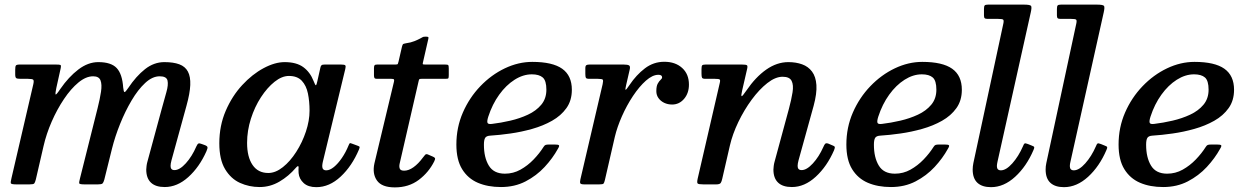

<svg xmlns="http://www.w3.org/2000/svg" viewBox="-20 -800 5402 833"><path d="M65.5 -520Q51.5 -520 48.8 -515.5Q46 -511 46 -497V-477.5Q46 -464 50.5 -461Q55 -458 69 -458H101Q120.5 -458 124.2 -454Q128 -450 124.5 -434.5L30 -28Q25.5 -10 27 -5Q28.5 0 51.5 0H107.5Q125 0 128.5 -4Q132 -8 135.5 -21.5L169 -166.5Q181 -219 204.2 -272.2Q227.5 -325.5 257.5 -370.2Q287.5 -415 320.2 -442Q353 -469 384 -469Q409.5 -469 416.2 -451Q423 -433 418.2 -401.8Q413.5 -370.5 403.5 -331L327 -26Q322.5 -9 323.8 -4.5Q325 0 347.5 0H404.5Q420.5 0 424.8 -4Q429 -8 432.5 -20.5L466 -155.5Q479 -207.5 501 -262.2Q523 -317 550.8 -364Q578.5 -411 609.8 -440Q641 -469 673 -469Q702.5 -469 706.8 -450.5Q711 -432 701.8 -400Q692.5 -368 681.5 -327L619 -96.5Q617 -89.5 615.8 -79.8Q614.5 -70 614.5 -64.5Q614.5 -27 634.8 -7.8Q655 11.5 694.5 11.5Q749 11.5 797 -31.8Q845 -75 875.5 -143.5Q881.5 -157 880 -162Q878.5 -167 867 -171L856 -175Q845 -179.5 840.8 -177.2Q836.5 -175 832 -165Q813 -121 786.2 -91.5Q759.5 -62 737 -62Q720 -62 720 -80Q720 -89.5 724 -104.5L789 -341Q804 -395 805.5 -431.2Q807 -467.5 795.2 -489.5Q783.5 -511.5 758 -521Q732.5 -530.5 693 -530.5Q648 -530.5 609.2 -500Q570.5 -469.5 536.5 -418.5Q524 -400 520.2 -400.5Q516.5 -401 514.5 -420Q510.5 -479 486.2 -504.8Q462 -530.5 406.5 -530.5Q362 -530.5 320 -498.5Q278 -466.5 242 -414.5Q223 -386 221.2 -390.5Q219.5 -395 224.5 -419L243 -502.5Q246 -516.5 242.2 -518.2Q238.5 -520 222 -520Z M1323 -320Q1323 -276.5 1307.2 -229.2Q1291.5 -182 1265.2 -141Q1239 -100 1207.2 -74.8Q1175.5 -49.5 1144 -49.5Q1099.5 -49.5 1075.8 -84.2Q1052 -119 1052 -180Q1052 -233 1068.5 -284.8Q1085 -336.5 1112.2 -378.2Q1139.5 -420 1171.2 -445.2Q1203 -470.5 1233.5 -470.5Q1270 -470.5 1289.5 -449.5Q1309 -428.5 1316 -394.2Q1323 -360 1323 -320ZM1537.5 -151.5Q1541 -160.5 1540.2 -162.8Q1539.5 -165 1531 -168L1508 -176.5Q1499.5 -180 1497.5 -178.5Q1495.5 -177 1492 -168.5Q1480 -139 1463.2 -114.5Q1446.5 -90 1428.8 -75.5Q1411 -61 1395.5 -61Q1378 -61 1378 -79.5Q1378 -83.5 1378.8 -88.5Q1379.5 -93.5 1380.5 -97.5L1478 -500.5Q1481 -512.5 1478.2 -516.2Q1475.5 -520 1459.5 -520H1388.5Q1378.5 -520 1375 -517Q1371.5 -514 1370 -506.5L1357 -448.5Q1353.5 -432 1350.8 -430.2Q1348 -428.5 1340.5 -448.5Q1325.5 -487 1295.8 -508.8Q1266 -530.5 1215 -530.5Q1172.5 -530.5 1123.5 -504.2Q1074.5 -478 1030.8 -430.8Q987 -383.5 959.2 -319Q931.5 -254.5 931.5 -178.5Q931.5 -108 956.5 -66.2Q981.5 -24.5 1021.2 -6.5Q1061 11.5 1106.5 11.5Q1152 11.5 1192.2 -12Q1232.5 -35.5 1264 -72.5Q1269.5 -79 1272.5 -79.2Q1275.5 -79.5 1275.5 -74Q1275 -70 1275 -64.5Q1275 -59 1275.5 -49Q1278 -23.5 1297.5 -5.8Q1317 12 1352.5 12Q1409 12 1458 -33.8Q1507 -79.5 1537.5 -151.5Z M1616.5 -520Q1607.5 -520 1605 -516.8Q1602.5 -513.5 1602.5 -504V-473Q1602.5 -465 1604.8 -461.5Q1607 -458 1615 -458H1677.5Q1687.5 -458 1689.2 -455.2Q1691 -452.5 1689 -444.5L1604.5 -91.5Q1594.5 -46.5 1615.5 -16.8Q1636.5 13 1693 13Q1753.5 13 1796.8 -19.5Q1840 -52 1864 -100Q1869 -110 1867.2 -113.8Q1865.5 -117.5 1858 -120.5L1836 -130Q1828.5 -133 1824.2 -128Q1820 -123 1814.5 -116Q1795 -89.5 1774 -74.5Q1753 -59.5 1733.5 -59.5Q1718 -59.5 1714.5 -68.2Q1711 -77 1713.8 -89.8Q1716.5 -102.5 1719.5 -114.5L1796 -447Q1797.5 -454 1799 -456Q1800.5 -458 1808.5 -458H1911.5Q1923 -458 1925 -460.2Q1927 -462.5 1927 -474V-503.5Q1927 -515 1924.5 -517.5Q1922 -520 1911 -520H1824.5Q1815 -520 1814.2 -522Q1813.5 -524 1815.5 -531.5L1838 -630Q1840 -637 1838 -639Q1836 -641 1828 -641Q1822.5 -641 1819 -640.5Q1815.5 -640 1812.5 -638.2Q1809.5 -636.5 1804 -633.5Q1794 -628 1778 -621.5Q1762 -615 1742.5 -612.5Q1732 -610.5 1729.2 -609Q1726.5 -607.5 1724 -597.5L1709 -532.5Q1707 -525.5 1706 -522.8Q1705 -520 1695.5 -520Z M1960 -173Q1960 -106.5 1985 -66Q2010 -25.5 2053.2 -7Q2096.5 11.5 2153.5 11.5Q2213 11.5 2260.2 -13Q2307.5 -37.5 2342.8 -75.5Q2378 -113.5 2400.5 -154.5Q2408 -166.5 2405 -169.8Q2402 -173 2386.5 -173H2363.5Q2351.5 -173 2347 -171.2Q2342.5 -169.5 2338.5 -163Q2320.5 -134.5 2295 -108Q2269.5 -81.5 2238.2 -64Q2207 -46.5 2170.5 -46.5Q2122 -46.5 2100.8 -81.5Q2079.5 -116.5 2079.5 -172Q2079.5 -193.5 2085 -202Q2090.5 -210.5 2106.5 -211.5Q2147 -214 2194.5 -220.8Q2242 -227.5 2289 -240.8Q2336 -254 2375 -276Q2414 -298 2437.5 -331Q2461 -364 2461 -410.5Q2461 -472 2419 -501.8Q2377 -531.5 2289.5 -531.5Q2229 -531.5 2170.2 -503.5Q2111.5 -475.5 2064 -426Q2016.5 -376.5 1988.2 -311.8Q1960 -247 1960 -173ZM2115 -262.5Q2097 -260 2094.8 -267.8Q2092.5 -275.5 2098.5 -294Q2116 -348 2145.8 -389.2Q2175.5 -430.5 2212.5 -454Q2249.5 -477.5 2287.5 -477.5Q2319 -477.5 2334.8 -463.8Q2350.5 -450 2350.5 -411Q2350.5 -372 2328.2 -345.5Q2306 -319 2270.5 -302.5Q2235 -286 2194 -276.5Q2153 -267 2115 -262.5Z M2538 -520Q2528 -520 2523.8 -517.2Q2519.5 -514.5 2519.5 -503.5V-479.5Q2519.5 -466.5 2522 -462.2Q2524.5 -458 2537 -458H2573.5Q2592.5 -458 2595.2 -454.2Q2598 -450.5 2594.5 -434.5L2498 -21.5Q2495.5 -10 2497.5 -5Q2499.5 0 2515.5 0H2579.5Q2595.5 0 2598.5 -3.5Q2601.5 -7 2604.5 -19.5L2647.5 -206.5Q2657.5 -248.5 2678.2 -295.5Q2699 -342.5 2726.2 -383.5Q2753.5 -424.5 2782.2 -450Q2811 -475.5 2836.5 -475.5Q2852.5 -475.5 2852.5 -464.5Q2852.5 -459 2846.2 -453.8Q2840 -448.5 2833.8 -437.5Q2827.5 -426.5 2827.5 -404.5Q2827.5 -387.5 2836.8 -374.5Q2846 -361.5 2861.5 -354Q2877 -346.5 2896 -346.5Q2927 -346.5 2948 -371.2Q2969 -396 2969 -433Q2969 -478.5 2939.5 -505.2Q2910 -532 2862 -532Q2815.5 -532 2778 -503.5Q2740.5 -475 2711 -431Q2696 -408.5 2694 -410.5Q2692 -412.5 2697 -433L2712 -498Q2715.5 -512.5 2709.2 -516.2Q2703 -520 2685.5 -520Z M3041.5 -520Q3029.5 -520 3026.5 -516.5Q3023.5 -513 3023.5 -500V-480Q3023.5 -467 3026 -462.5Q3028.5 -458 3041 -458H3081.5Q3098.5 -458 3102.2 -455.2Q3106 -452.5 3102.5 -439L3007 -25.5Q3003 -8 3006.8 -4Q3010.5 0 3032.5 0H3087Q3102.5 0 3106.8 -6.2Q3111 -12.5 3113.5 -24.5L3146.5 -168Q3158 -218 3183.2 -270.5Q3208.5 -323 3241.2 -367.5Q3274 -412 3309 -439.5Q3344 -467 3375.5 -467Q3405.5 -467 3414.5 -449Q3423.5 -431 3418.5 -399.5Q3413.5 -368 3402.5 -327L3340 -96.5Q3338 -89.5 3336.8 -79.8Q3335.5 -70 3335.5 -64.5Q3335.5 -27 3355.8 -7.8Q3376 11.5 3415.5 11.5Q3470.5 11.5 3519.2 -33.2Q3568 -78 3598.5 -148Q3603 -159 3601.5 -162.8Q3600 -166.5 3591 -169.5L3573.5 -177Q3564.5 -180 3560.5 -176.5Q3556.5 -173 3552 -162Q3533 -119.5 3506.5 -90.8Q3480 -62 3458 -62Q3440.5 -62 3440.5 -80Q3440.5 -89.5 3444.5 -104.5L3510 -341Q3524.5 -395 3522 -431.2Q3519.5 -467.5 3503 -489.5Q3486.5 -511.5 3459.8 -521Q3433 -530.5 3400.5 -530.5Q3350.5 -530.5 3304.2 -498Q3258 -465.5 3218.5 -407.5Q3200.5 -381 3197.5 -382.8Q3194.5 -384.5 3200 -408L3221 -499Q3224.5 -513 3221 -516.5Q3217.5 -520 3199 -520Z M3652 -173Q3652 -106.5 3677 -66Q3702 -25.5 3745.2 -7Q3788.5 11.5 3845.5 11.5Q3905 11.5 3952.2 -13Q3999.5 -37.5 4034.8 -75.5Q4070 -113.5 4092.5 -154.5Q4100 -166.5 4097 -169.8Q4094 -173 4078.5 -173H4055.5Q4043.5 -173 4039 -171.2Q4034.5 -169.5 4030.5 -163Q4012.5 -134.5 3987 -108Q3961.5 -81.5 3930.2 -64Q3899 -46.5 3862.5 -46.5Q3814 -46.5 3792.8 -81.5Q3771.5 -116.5 3771.5 -172Q3771.5 -193.5 3777 -202Q3782.5 -210.5 3798.5 -211.5Q3839 -214 3886.5 -220.8Q3934 -227.5 3981 -240.8Q4028 -254 4067 -276Q4106 -298 4129.5 -331Q4153 -364 4153 -410.5Q4153 -472 4111 -501.8Q4069 -531.5 3981.5 -531.5Q3921 -531.5 3862.2 -503.5Q3803.5 -475.5 3756 -426Q3708.5 -376.5 3680.2 -311.8Q3652 -247 3652 -173ZM3807 -262.5Q3789 -260 3786.8 -267.8Q3784.5 -275.5 3790.5 -294Q3808 -348 3837.8 -389.2Q3867.5 -430.5 3904.5 -454Q3941.5 -477.5 3979.5 -477.5Q4011 -477.5 4026.8 -463.8Q4042.5 -450 4042.5 -411Q4042.5 -372 4020.2 -345.5Q3998 -319 3962.5 -302.5Q3927 -286 3886 -276.5Q3845 -267 3807 -262.5Z M4452 -746Q4457 -768 4453.5 -774Q4450 -780 4421.5 -780H4267Q4255.5 -780 4252.2 -776.5Q4249 -773 4249 -761V-733Q4249 -724 4252.2 -721Q4255.5 -718 4265 -718H4311Q4328.5 -718 4332.2 -714.8Q4336 -711.5 4333 -697.5L4203 -92.5Q4201.5 -87 4200.8 -78.5Q4200 -70 4200 -64.5Q4200 -26 4220.5 -7Q4241 12 4279.5 12Q4335 12 4384.2 -33Q4433.5 -78 4464 -149.5Q4468 -158.5 4467 -161.8Q4466 -165 4456 -168.5L4440 -175Q4428.5 -179.5 4425.2 -177.5Q4422 -175.5 4418 -165Q4399 -121.5 4372 -91.2Q4345 -61 4322.5 -61Q4305 -61 4305 -79.5Q4305 -83.5 4305.8 -88.5Q4306.5 -93.5 4307.5 -97.5Z M4768.5 -746Q4773.5 -768 4770 -774Q4766.5 -780 4738 -780H4583.5Q4572 -780 4568.8 -776.5Q4565.5 -773 4565.5 -761V-733Q4565.5 -724 4568.8 -721Q4572 -718 4581.5 -718H4627.5Q4645 -718 4648.8 -714.8Q4652.5 -711.5 4649.5 -697.5L4519.5 -92.5Q4518 -87 4517.2 -78.5Q4516.5 -70 4516.5 -64.5Q4516.5 -26 4537 -7Q4557.5 12 4596 12Q4651.5 12 4700.8 -33Q4750 -78 4780.5 -149.5Q4784.5 -158.5 4783.5 -161.8Q4782.5 -165 4772.5 -168.5L4756.5 -175Q4745 -179.5 4741.8 -177.5Q4738.5 -175.5 4734.5 -165Q4715.5 -121.5 4688.5 -91.2Q4661.5 -61 4639 -61Q4621.5 -61 4621.5 -79.5Q4621.5 -83.5 4622.2 -88.5Q4623 -93.5 4624 -97.5Z M4833 -173Q4833 -106.5 4858 -66Q4883 -25.5 4926.2 -7Q4969.5 11.5 5026.5 11.5Q5086 11.5 5133.2 -13Q5180.5 -37.5 5215.8 -75.5Q5251 -113.5 5273.5 -154.5Q5281 -166.5 5278 -169.8Q5275 -173 5259.5 -173H5236.5Q5224.5 -173 5220 -171.2Q5215.5 -169.5 5211.5 -163Q5193.5 -134.5 5168 -108Q5142.5 -81.5 5111.2 -64Q5080 -46.5 5043.5 -46.5Q4995 -46.5 4973.8 -81.5Q4952.5 -116.5 4952.5 -172Q4952.5 -193.5 4958 -202Q4963.5 -210.5 4979.5 -211.5Q5020 -214 5067.5 -220.8Q5115 -227.5 5162 -240.8Q5209 -254 5248 -276Q5287 -298 5310.5 -331Q5334 -364 5334 -410.5Q5334 -472 5292 -501.8Q5250 -531.5 5162.5 -531.5Q5102 -531.5 5043.2 -503.5Q4984.5 -475.5 4937 -426Q4889.5 -376.5 4861.2 -311.8Q4833 -247 4833 -173ZM4988 -262.5Q4970 -260 4967.8 -267.8Q4965.5 -275.5 4971.5 -294Q4989 -348 5018.8 -389.2Q5048.5 -430.5 5085.5 -454Q5122.5 -477.5 5160.5 -477.5Q5192 -477.5 5207.8 -463.8Q5223.5 -450 5223.5 -411Q5223.5 -372 5201.2 -345.5Q5179 -319 5143.5 -302.5Q5108 -286 5067 -276.5Q5026 -267 4988 -262.5Z"/></svg>

Font: Besley Medium
Style: Italic
Weight: 500
Italic angle: -13°
Designer: Owen Earl
Foundry: indestructible type*
Version: Version 2.001